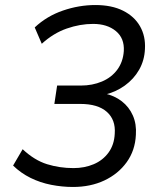

<svg xmlns="http://www.w3.org/2000/svg" viewBox="-20 -734 640 763"><path d="M270 9Q227 9 183.5 0.5Q140 -8 101.5 -27Q63 -46 32 -76L70 -141Q117 -97 167 -81.5Q217 -66 272 -66Q316 -66 352.5 -81.5Q389 -97 411.5 -128Q434 -159 436 -203Q440 -258 404.5 -289.5Q369 -321 299 -321H196L207 -394H301Q347 -394 385 -410Q423 -426 446 -457Q469 -488 472 -531Q475 -582 440.5 -610.5Q406 -639 350 -639Q298 -639 245 -620.5Q192 -602 146 -560L118 -625Q166 -670 230 -692Q294 -714 359 -714Q424 -714 469 -691.5Q514 -669 536.5 -629.5Q559 -590 556 -539Q554 -494 533 -457Q512 -420 476 -394Q440 -368 394 -357V-363Q435 -354 464 -331.5Q493 -309 508 -275Q523 -241 520 -198Q517 -136 483.5 -89.5Q450 -43 395 -17Q340 9 270 9Z"/></svg>

Font: Nunito Sans 10pt
Style: Italic
Weight: 400
Italic angle: -9°
Designer: Vernon Adams
Foundry: Vernon Adams
Version: Version 3.101;gftools[0.9.27]